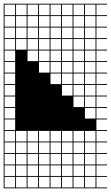

<svg xmlns="http://www.w3.org/2000/svg" viewBox="-20 -900 602 1045"><path d="M0 125V-879.8H562.5V-875H504.8V-817.3H562.5V-812.5H504.8V-754.8H562.5V-750H504.8V-692.3H562.5V-687.5H504.8V-629.8H562.5V-625H504.8V-567.3H562.5V-562.5H504.8V-504.8H562.5V-500H504.8V-442.3H562.5V-437.5H504.8V-379.8H562.5V-375H504.8V-317.3H562.5V-312.5H504.8V-254.8H562.5V-250H504.8V-192.3H562.5V-187.5H504.8V-129.8H562.5V-125H504.8V-67.3H562.5V-62.5H504.8V-4.8H562.5V0H504.8V57.7H562.5V62.5H504.8V120.2H562.5V125ZM442.3 -817.3H500V-875H442.3ZM254.8 -817.3H312.5V-875H254.8ZM129.8 -817.3H187.5V-875H129.8ZM67.3 -817.3H125V-875H67.3ZM379.8 -817.3H437.5V-875H379.8ZM192.3 -817.3H250V-875H192.3ZM4.8 -817.3H62.5V-875H4.8ZM317.3 -817.3H375V-875H317.3ZM442.3 -754.8H500V-812.5H442.3ZM317.3 -754.8H375V-812.5H317.3ZM4.8 -754.8H62.5V-812.5H4.8ZM254.8 -754.8H312.5V-812.5H254.8ZM379.8 -754.8H437.5V-812.5H379.8ZM67.3 -754.8H125V-812.5H67.3ZM192.3 -754.8H250V-812.5H192.3ZM129.8 -754.8H187.5V-812.5H129.8ZM317.3 -692.3H375V-750H317.3ZM4.8 -692.3H62.5V-750H4.8ZM379.8 -692.3H437.5V-750H379.8ZM254.8 -692.3H312.5V-750H254.8ZM67.3 -692.3H125V-750H67.3ZM192.3 -692.3H250V-750H192.3ZM442.3 -692.3H500V-750H442.3ZM129.8 -692.3H187.5V-750H129.8ZM317.3 -629.8H375V-687.5H317.3ZM4.8 -629.8H62.5V-687.5H4.8ZM379.8 -629.8H437.5V-687.5H379.8ZM254.8 -629.8H312.5V-687.5H254.8ZM67.3 -629.8H125V-687.5H67.3ZM442.3 -629.8H500V-687.5H442.3ZM192.3 -629.8H250V-687.5H192.3ZM129.8 -629.8H187.5V-687.5H129.8ZM129.8 -567.3H187.5V-625H129.8ZM317.3 -567.3H375V-625H317.3ZM442.3 -567.3H500V-625H442.3ZM192.3 -567.3H250V-625H192.3ZM379.8 -567.3H437.5V-625H379.8ZM62.5 -625H4.8V-567.3H62.5ZM254.8 -567.3H312.5V-625H254.8ZM442.3 -504.8H500V-562.5H442.3ZM192.3 -504.8H250V-562.5H192.3ZM379.8 -504.8H437.5V-562.5H379.8ZM254.8 -504.8H312.5V-562.5H254.8ZM4.8 -504.8H62.5V-562.5H4.8ZM317.3 -504.8H375V-562.5H317.3ZM442.3 -442.3H500V-500H442.3ZM379.8 -442.3H437.5V-500H379.8ZM254.8 -442.3H312.5V-500H254.8ZM4.8 -442.3H62.5V-500H4.8ZM317.3 -442.3H375V-500H317.3ZM442.3 -379.8H500V-437.5H442.3ZM379.8 -379.8H437.5V-437.5H379.8ZM4.8 -379.8H62.5V-437.5H4.8ZM317.3 -379.8H375V-437.5H317.3ZM442.3 -317.3H500V-375H442.3ZM379.8 -317.3H437.5V-375H379.8ZM4.8 -317.3H62.5V-375H4.8ZM442.3 -254.8H500V-312.5H442.3ZM4.8 -254.8H62.5V-312.5H4.8ZM4.8 -192.3H62.5V-250H4.8ZM129.8 -129.8H187.5V-187.5H129.8ZM192.3 -129.8H250V-187.5H192.3ZM317.3 -129.8H375V-187.5H317.3ZM442.3 -129.8H500V-187.5H442.3ZM4.8 -129.8H62.5V-187.5H4.8ZM67.3 -129.8H125V-187.5H67.3ZM379.8 -129.8H437.5V-187.5H379.8ZM254.8 -129.8H312.5V-187.5H254.8ZM254.8 -67.3H312.5V-125H254.8ZM67.3 -67.3H125V-125H67.3ZM129.8 -67.3H187.5V-125H129.8ZM192.3 -67.3H250V-125H192.3ZM317.3 -67.3H375V-125H317.3ZM442.3 -67.3H500V-125H442.3ZM379.8 -67.3H437.5V-125H379.8ZM4.8 -67.3H62.5V-125H4.8ZM254.8 -4.8H312.5V-62.5H254.8ZM67.3 -4.8H125V-62.5H67.3ZM129.8 -4.8H187.5V-62.5H129.8ZM317.3 -4.8H375V-62.5H317.3ZM442.3 -4.8H500V-62.5H442.3ZM379.8 -4.8H437.5V-62.5H379.8ZM192.3 -4.8H250V-62.5H192.3ZM4.8 -4.8H62.5V-62.5H4.8ZM254.8 57.7H312.5V0H254.8ZM129.8 57.7H187.5V0H129.8ZM442.3 57.7H500V0H442.3ZM317.3 57.7H375V0H317.3ZM379.8 57.7H437.5V0H379.8ZM192.3 57.7H250V0H192.3ZM67.3 57.7H125V0H67.3ZM4.8 57.7H62.5V0H4.8ZM254.8 120.2H312.5V62.5H254.8ZM67.3 120.2H125V62.5H67.3ZM317.3 120.2H375V62.5H317.3ZM442.3 120.2H500V62.5H442.3ZM379.8 120.2H437.5V62.5H379.8ZM192.3 120.2H250V62.5H192.3ZM4.8 120.2H62.5V62.5H4.8ZM129.8 120.2H187.5V62.5H129.8Z"/></svg>

Font: Yarndings 12 Charted
Style: Regular
Weight: 400
Designer: Sarah Cadigan-Fried
Version: Version 1.000; ttfautohint (v1.8.4.7-5d5b)